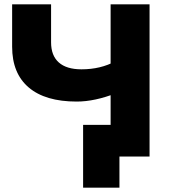

<svg xmlns="http://www.w3.org/2000/svg" viewBox="-20 -720 788 883"><path d="M35.8 -505.1V-700H214.9V-525.3Q214.9 -464.3 250.4 -432.8Q286 -401.2 354.6 -401.2Q442.9 -401.2 511.7 -438.7L515.4 -292Q465.6 -272.4 420.2 -262.7Q374.8 -252.9 332.6 -252.9Q188.2 -252.9 112 -317.8Q35.8 -382.7 35.8 -505.1ZM362.2 -145.7H667.8V0H518.8L529.3 -41.2V143.2H362.2ZM488.7 -700H667.8V0H488.7Z"/></svg>

Font: iiserrat Thin
Style: Regular
Weight: 100
Designer: Akira Ohta
Foundry: Akira Ohta
Version: Version 1.200;Glyphs 3.3.1 (3343)